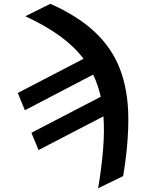

<svg xmlns="http://www.w3.org/2000/svg" viewBox="-20 -788 787 1021"><path d="M114.7 -701.7 247.9 -767.8Q396 -701.7 486.3 -615.9Q576.7 -530.2 618.6 -419.4Q660.5 -308.6 662.3 -168Q664.1 -27.3 634.9 148.4L501.8 213.1Q520.6 101.2 528.2 6.2Q535.9 -88.8 530.2 -169.4L185 9.9L147 -82L515.6 -273.4Q501.4 -337 475.5 -391.3L112.2 -201.7L74.6 -293.7L424.4 -475.5Q374.3 -541.5 297.9 -596.9Q221.6 -652.3 114.7 -701.7Z"/></svg>

Font: Inter UI Semi Bold
Style: Italic
Weight: 600
Italic angle: -9.39999°
Designer: Rasmus Andersson
Foundry: rsms
Version: 3.2;8d6f07862